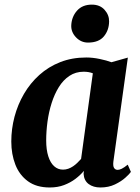

<svg xmlns="http://www.w3.org/2000/svg" viewBox="-20 -820 620 850"><path d="M482 -105.5Q479.5 -85 485 -76.5Q490.5 -68 501 -68Q508.5 -68 519 -73Q529.5 -78 545.5 -91L559.5 -59Q554 -50.5 535.5 -33.8Q517 -17 488.8 -3.5Q460.5 10 424.5 10Q393 10 372.5 -5.2Q352 -20.5 350 -50.5L351.5 -63.5Q336 -45 314 -28.2Q292 -11.5 263.8 -0.8Q235.5 10 200 10Q141.5 10 103.8 -17.5Q66 -45 48 -91.2Q30 -137.5 30 -193.5Q30 -249 44.2 -303Q58.5 -357 86.2 -404.5Q114 -452 154.2 -488.2Q194.5 -524.5 246.8 -545Q299 -565.5 362 -565.5Q390 -565.5 421.2 -559Q452.5 -552.5 473.5 -544.5L546 -565ZM391 -495.5Q382 -499 371.8 -500.8Q361.5 -502.5 350.5 -502.5Q315 -502.5 287.5 -484.2Q260 -466 240.5 -434.5Q221 -403 208.5 -363.5Q196 -324 190.2 -281.2Q184.5 -238.5 184.5 -198Q184.5 -157 193.8 -128Q203 -99 219.8 -84Q236.5 -69 259 -69Q271 -69 282.2 -73Q293.5 -77 303.5 -83.8Q313.5 -90.5 322.2 -99Q331 -107.5 339 -116.5ZM369.5 -631.5Q338.5 -631.5 316.2 -655Q294 -678.5 295.5 -708.5Q297.5 -746.5 321.2 -773Q345 -799.5 386.5 -799.5Q422.5 -799.5 443 -776.5Q463.5 -753.5 463 -725Q462.5 -686 439.8 -658.8Q417 -631.5 369.5 -631.5Z"/></svg>

Font: Merriweather 24pt ExtraBold
Style: Italic
Weight: 800
Italic angle: -7.8°
Version: Version 2.101